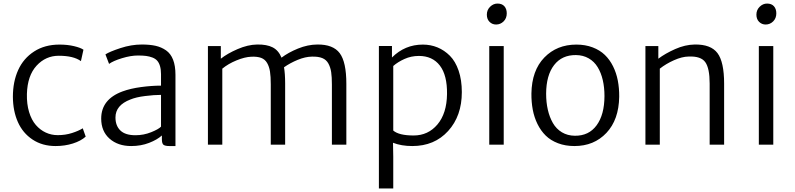

<svg xmlns="http://www.w3.org/2000/svg" viewBox="-20 -816 4486 1083"><path d="M52.7 -270Q52.7 -355 82.5 -420.9Q112.3 -486.8 172.4 -525.6Q232.4 -564.5 315.4 -564.5Q360.8 -564.5 397.7 -555.7Q434.6 -546.9 450.7 -535.6L436.5 -471.2Q395 -501.5 311.5 -501.5Q237.8 -501.5 186.3 -445.6Q134.8 -389.6 131.8 -286.1Q130.4 -229.5 144 -184.3Q157.7 -139.2 182.1 -111.1Q206.5 -83 238 -68.4Q269.5 -53.7 305.7 -53.7Q349.1 -53.7 386.2 -65.7Q423.3 -77.6 446.8 -92.3L463.4 -45.4Q436.5 -21 391.1 -6.6Q345.7 7.8 293.5 7.8Q218.8 7.8 163.6 -28.8Q108.4 -65.4 80.8 -127.7Q53.2 -189.9 52.7 -270Z M969.7 7.8H936Q912.1 7.8 902.6 1Q893.1 -5.9 893.1 -31.2V-51.8Q866.7 -27.8 820.8 -10Q774.9 7.8 720.2 7.8Q645 7.8 597.9 -33.9Q550.8 -75.7 550.8 -147Q550.8 -255.9 670.9 -300.3Q715.8 -316.9 776.4 -325Q836.9 -333 888.2 -333V-397.5Q888.2 -423.8 882.6 -442.9Q877 -461.9 866.9 -473.4Q856.9 -484.9 839.8 -491.5Q822.8 -498 804 -500.5Q785.2 -502.9 758.3 -502.9Q717.8 -502.9 668.2 -487.8Q618.7 -472.7 595.2 -455.6L574.7 -509.3Q597.7 -524.4 659.2 -544.7Q720.7 -564.9 779.8 -564.9Q825.2 -564.9 857.7 -557.6Q890.1 -550.3 916.5 -532Q942.9 -513.7 956.3 -479.2Q969.7 -444.8 969.7 -394ZM744.1 -53.2Q790.5 -53.2 832.8 -70.3Q875 -87.4 888.2 -101.6V-280.8Q849.6 -280.8 798.6 -274.4Q747.6 -268.1 715.8 -254.9Q631.3 -222.7 631.3 -153.3Q631.3 -106.9 658.9 -80.1Q686.5 -53.2 744.1 -53.2Z M1152.8 0V-556.2H1225.6V-484.9Q1262.7 -514.2 1320.3 -539.1Q1377.9 -564 1430.2 -564.9Q1484.9 -565.9 1518.1 -548.8Q1551.3 -531.7 1567.9 -490.7Q1605.5 -519.5 1660.6 -542Q1715.8 -564.5 1770 -564.9Q1858.9 -565.9 1896.2 -516.1Q1933.6 -466.3 1933.6 -343.3V0H1852.1V-339.4Q1852.1 -381.8 1848.1 -408.7Q1844.2 -435.5 1832.5 -457.3Q1820.8 -479 1798.1 -488.3Q1775.4 -497.6 1739.3 -496.6Q1702.1 -496.1 1659.4 -478.5Q1616.7 -460.9 1582 -436.5Q1588.4 -399.9 1588.4 -345.7V0H1507.3V-340.3Q1507.3 -384.8 1502.9 -412.6Q1498.5 -440.4 1486.6 -460.9Q1474.6 -481.4 1453.1 -489.5Q1431.6 -497.6 1397.5 -496.1Q1360.4 -494.6 1313.7 -475.3Q1267.1 -456.1 1233.9 -428.7V0Z M2305.7 7.8Q2244.1 7.8 2196.8 -10.7L2198.2 67.9V247.1H2117.2V-556.6H2190.9V-491.7Q2263.7 -564.5 2365.2 -564.5Q2409.2 -564.5 2447.8 -548.6Q2486.3 -532.7 2517.6 -501.5Q2548.8 -470.2 2566.9 -417.5Q2585 -364.7 2585 -296.4Q2585 -162.1 2507.8 -77.1Q2430.7 7.8 2305.7 7.8ZM2342.8 -500.5Q2299.3 -500.5 2261.5 -483.4Q2223.6 -466.3 2198.2 -443.8V-79.6Q2230.5 -51.8 2313 -51.8Q2395 -51.8 2447.5 -114Q2500 -176.3 2501.5 -285.2Q2502.9 -391.6 2461.2 -446Q2419.4 -500.5 2342.8 -500.5Z M2739.7 0V-556.2H2821.3V0ZM2778.3 -677.7Q2756.3 -677.7 2741.2 -692.9Q2726.1 -708 2726.1 -733.4Q2726.1 -759.8 2744.4 -777.8Q2762.7 -795.9 2786.1 -795.9Q2811.5 -795.9 2825 -780.8Q2838.4 -765.6 2838.4 -740.7Q2838.4 -712.9 2820.6 -695.3Q2802.7 -677.7 2778.3 -677.7Z M3220.2 7.8Q3168.9 7.8 3127.4 -8.1Q3085.9 -23.9 3058.1 -51.3Q3030.3 -78.6 3011.7 -116.5Q2993.2 -154.3 2985.1 -197.3Q2977.1 -240.2 2977.5 -288.6Q2979.5 -418.5 3050.3 -491.5Q3121.1 -564.5 3231 -564.5Q3281.7 -564.5 3322.8 -548.8Q3363.8 -533.2 3391.6 -506.3Q3419.4 -479.5 3438 -442.1Q3456.5 -404.8 3464.8 -361.8Q3473.1 -318.8 3472.7 -270.5Q3470.7 -140.6 3400.6 -66.4Q3330.6 7.8 3220.2 7.8ZM3222.2 -50.3Q3301.3 -49.3 3345.2 -109.1Q3389.2 -168.9 3389.6 -273.9Q3389.6 -322.8 3380.1 -364Q3370.6 -405.3 3351.3 -437Q3332 -468.8 3300.8 -486.8Q3269.5 -504.9 3229 -505.4Q3149.9 -506.3 3105.5 -449Q3061 -391.6 3060.5 -287.6Q3060.5 -238.8 3070.1 -197Q3079.6 -155.3 3098.6 -122.1Q3117.7 -88.9 3149.4 -69.8Q3181.2 -50.8 3222.2 -50.3Z M3620.6 0V-556.2H3693.4V-484.9Q3732.9 -514.6 3788.6 -539.3Q3844.2 -564 3898.4 -564.9Q3989.3 -566.4 4026.9 -516.6Q4064.5 -466.8 4064.5 -344.2V0H3982.9V-344.7Q3982.9 -430.7 3958.3 -465.3Q3933.6 -500 3864.3 -497.1Q3827.1 -496.6 3781.7 -476.3Q3736.3 -456.1 3701.7 -428.7V0Z M4260.3 0V-556.2H4341.8V0ZM4298.8 -677.7Q4276.9 -677.7 4261.7 -692.9Q4246.6 -708 4246.6 -733.4Q4246.6 -759.8 4264.9 -777.8Q4283.2 -795.9 4306.6 -795.9Q4332 -795.9 4345.5 -780.8Q4358.9 -765.6 4358.9 -740.7Q4358.9 -712.9 4341.1 -695.3Q4323.2 -677.7 4298.8 -677.7Z"/></svg>

Font: HaufeMerriweatherSansLt
Style: Regular
Weight: 300
Designer: Eben Sorkin
Foundry: Eben Sorkin
Version: Version 1.56